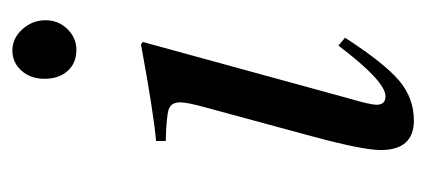

<svg xmlns="http://www.w3.org/2000/svg" viewBox="-214 -480 705 318"><g transform="rotate(-90 139.0 -321.5)"><path d="M264 -599Q264 -578 249.5 -563Q235 -548 215 -548Q193 -548 180 -562.5Q167 -577 167 -601Q167 -624 180.5 -639Q194 -654 214 -654Q234 -654 249 -637.5Q264 -621 264 -599ZM222 -114 235 -103Q193 -38 164 -13.5Q135 11 98 11Q49 11 49 -44Q49 -73 71 -155L119 -332Q128 -364 128 -376Q128 -391 116.5 -395Q105 -399 64 -400V-416Q110 -420 224 -441L228 -438L134 -95Q124 -61 124 -51Q124 -36 138 -36Q163 -36 222 -114Z"/></g></svg>

Font: STIX
Style: Italic
Weight: 400
Italic angle: -16.33°
Designer: MicroPress Inc., with final additions and corrections provided by Coen Hoffman, Elsevier (retired)
Version: Version 1.1.1